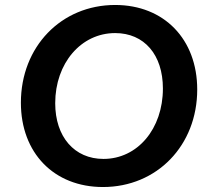

<svg xmlns="http://www.w3.org/2000/svg" viewBox="-20 -736 839 772"><path d="M394 16C611 16 773 -151 773 -376C773 -578 640 -716 443 -716C226 -716 64 -548 64 -323C64 -121 197 16 394 16ZM396 -97C279 -97 202 -186 202 -321C202 -482 306 -603 443 -603C560 -603 635 -516 635 -380C635 -218 533 -97 396 -97Z"/></svg>

Font: Uncut Sans
Style: Bold Italic
Weight: 700
Italic angle: -11°
Designer: Kasper Nordkvist
Foundry: UNCUT.wtf
Version: Version 1.304;Glyphs 3.2 (3246)